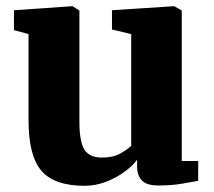

<svg xmlns="http://www.w3.org/2000/svg" viewBox="-20 -588 689 619"><path d="M490 10Q453.5 10 437.8 -6Q422 -22 422 -51V-73Q407 -52.5 380.2 -33.2Q353.5 -14 320.5 -1.5Q287.5 11 253 11Q155 11 113.5 -37.5Q72 -86 72 -200V-478L25 -491V-555L213 -568H214L236 -554V-196Q236 -131 252.2 -105.5Q268.5 -80 309 -80Q345 -80 368.5 -93.5Q392 -107 403 -118V-478L341 -493V-555L539 -568H542L566 -554V-69H619V-5Q600.5 -1.5 566.8 4.2Q533 10 490 10Z"/></svg>

Font: Merriweather Black
Style: Regular
Weight: 900
Designer: Eben Sorkin
Foundry: Eben Sorkin
Version: Version 2.200;gftools[0.9.31]